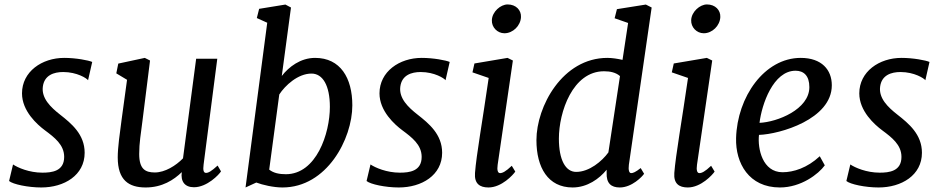

<svg xmlns="http://www.w3.org/2000/svg" viewBox="-20 -826 4197 856"><path d="M20.5 -19C37.6 -4.4 105 9.8 164.1 9.8C266.1 9.8 357.4 -44.4 357.4 -145C357.4 -227.1 298.3 -275.4 248 -314.9C205.6 -348.1 164.6 -387.7 170.9 -439C177.2 -491.2 220.7 -504.9 261.7 -504.9C323.2 -504.9 367.2 -476.6 372.6 -468.3L391.1 -549.8C375 -557.1 318.4 -567.9 266.1 -567.9C167 -567.9 78.1 -506.8 78.1 -409.7C78.1 -330.6 146 -270.5 180.2 -245.1C222.7 -213.4 266.1 -180.7 266.1 -126.5C266.1 -62 210.4 -56.2 168.9 -56.2C109.9 -56.2 59.1 -78.6 38.1 -92.8Z M504.9 -124.5C504.9 -22.5 554.2 9.8 629.4 9.8C703.1 9.8 754.9 -23.9 790.5 -58.6C784.7 -17.6 803.2 8.8 844.7 8.8C903.3 8.8 957 -47.9 965.3 -62L950.2 -87.9C921.4 -61.5 908.7 -55.2 898.4 -55.2C887.7 -55.2 884.3 -66.9 887.7 -92.3L948.7 -564H854.5L795.9 -120.1C764.2 -87.4 715.3 -57.1 670.4 -57.1C627.9 -57.1 600.6 -71.8 600.6 -139.6C600.6 -189 607.9 -228.5 615.2 -287.6L648.9 -556.2L625.5 -567.9L507.3 -542.5L498.5 -499L546.4 -470.2L522 -291.5C514.2 -233.4 504.9 -167.5 504.9 -124.5Z M1074.7 9.8 1122.6 -12.2C1150.9 -1.5 1199.2 9.8 1239.3 9.8C1437 9.8 1550.8 -206.5 1550.8 -356.4C1550.8 -478.5 1497.6 -567.9 1384.8 -567.9C1319.8 -567.9 1267.6 -527.8 1236.3 -487.3L1277.3 -792.5L1252.4 -805.7L1135.3 -786.6L1125 -745.6L1171.4 -724.6ZM1180.2 -69.8 1225.1 -404.8C1251 -444.8 1308.1 -498 1368.7 -498C1418.9 -498 1450.7 -444.8 1450.7 -349.6C1450.7 -231 1390.6 -49.3 1254.4 -49.3C1225.6 -49.3 1199.7 -54.2 1180.2 -69.8Z M1614.3 -19C1631.3 -4.4 1698.7 9.8 1757.8 9.8C1859.9 9.8 1951.2 -44.4 1951.2 -145C1951.2 -227.1 1892.1 -275.4 1841.8 -314.9C1799.3 -348.1 1758.3 -387.7 1764.6 -439C1771 -491.2 1814.5 -504.9 1855.5 -504.9C1917 -504.9 1960.9 -476.6 1966.3 -468.3L1984.9 -549.8C1968.8 -557.1 1912.1 -567.9 1859.9 -567.9C1760.7 -567.9 1671.9 -506.8 1671.9 -409.7C1671.9 -330.6 1739.7 -270.5 1773.9 -245.1C1816.4 -213.4 1859.9 -180.7 1859.9 -126.5C1859.9 -62 1804.2 -56.2 1762.7 -56.2C1703.6 -56.2 1652.8 -78.6 1631.8 -92.8Z M2229 -677.7C2267.1 -677.7 2301.3 -711.9 2302.7 -750C2304.2 -780.3 2280.8 -806.2 2243.2 -806.2C2211.9 -806.2 2174.3 -773.9 2172.9 -736.3C2171.4 -704.6 2197.3 -677.7 2229 -677.7ZM2097.7 -54.7C2094.2 -7.3 2118.7 9.8 2157.7 9.8C2216.8 9.8 2268.1 -46.9 2277.3 -61L2261.7 -86.9C2233.9 -60.5 2219.7 -54.2 2209.5 -54.2C2199.2 -54.2 2195.3 -67.4 2198.7 -91.3L2266.6 -556.2L2242.7 -567.9L2095.2 -543L2086.4 -503.4L2158.7 -478.5C2131.8 -291 2103.5 -133.3 2097.7 -54.7Z M2532.7 9.8C2598.6 9.8 2652.3 -29.3 2684.6 -69.3V-56.2C2682.6 -8.8 2704.6 9.8 2743.2 9.8C2797.4 9.8 2843.8 -39.1 2851.6 -51.3L2836.4 -76.7C2813.5 -58.6 2802.2 -54.2 2793.9 -54.2C2784.7 -54.2 2780.8 -67.9 2783.7 -91.3L2885.3 -792.5L2859.4 -805.7L2730.5 -785.2L2720.2 -744.6L2780.3 -723.6L2755.4 -559.1C2733.4 -564 2709.5 -567.9 2688 -567.9C2487.3 -567.9 2371.6 -351.1 2371.6 -201.2C2371.6 -79.1 2423.3 9.8 2532.7 9.8ZM2548.8 -59.6C2501.5 -59.6 2471.7 -112.8 2471.7 -208C2471.7 -326.7 2533.2 -508.3 2672.9 -508.3C2700.7 -508.3 2725.6 -502.9 2744.1 -486.8L2692.4 -146.5C2664.1 -107.4 2607.4 -59.6 2548.8 -59.6Z M3117.7 -677.7C3155.8 -677.7 3189.9 -711.9 3191.4 -750C3192.9 -780.3 3169.4 -806.2 3131.8 -806.2C3100.6 -806.2 3063 -773.9 3061.5 -736.3C3060.1 -704.6 3085.9 -677.7 3117.7 -677.7ZM2986.3 -54.7C2982.9 -7.3 3007.3 9.8 3046.4 9.8C3105.5 9.8 3156.7 -46.9 3166 -61L3150.4 -86.9C3122.6 -60.5 3108.4 -54.2 3098.1 -54.2C3087.9 -54.2 3084 -67.4 3087.4 -91.3L3155.3 -556.2L3131.3 -567.9L2983.9 -543L2975.1 -503.4L3047.4 -478.5C3020.5 -291 2992.2 -133.3 2986.3 -54.7Z M3261.7 -210C3258.8 -98.6 3318.8 9.8 3457 9.8C3551.8 9.8 3629.4 -50.3 3657.2 -88.9L3634.8 -129.4C3578.6 -77.1 3517.6 -58.1 3468.8 -58.1C3379.9 -58.1 3356.9 -162.6 3363.8 -224.6C3456.5 -227.5 3688.5 -294.4 3688.5 -445.8C3688.5 -514.6 3643.6 -567.9 3549.8 -567.9C3388.2 -567.9 3266.6 -394 3261.7 -210ZM3366.2 -278.3C3376 -360.4 3427.2 -510.7 3526.9 -510.7C3563 -510.7 3588.4 -488.8 3588.4 -437.5C3588.4 -338.4 3445.3 -281.7 3366.2 -278.3Z M3753.4 -19C3770.5 -4.4 3837.9 9.8 3897 9.8C3999 9.8 4090.3 -44.4 4090.3 -145C4090.3 -227.1 4031.2 -275.4 3981 -314.9C3938.5 -348.1 3897.5 -387.7 3903.8 -439C3910.2 -491.2 3953.6 -504.9 3994.6 -504.9C4056.2 -504.9 4100.1 -476.6 4105.5 -468.3L4124 -549.8C4107.9 -557.1 4051.3 -567.9 3999 -567.9C3899.9 -567.9 3811 -506.8 3811 -409.7C3811 -330.6 3878.9 -270.5 3913.1 -245.1C3955.6 -213.4 3999 -180.7 3999 -126.5C3999 -62 3943.4 -56.2 3901.9 -56.2C3842.8 -56.2 3792 -78.6 3771 -92.8Z"/></svg>

Font: Merriweather
Style: Italic
Weight: 400
Italic angle: -7.5°
Designer: Eben Sorkin
Foundry: Eben Sorkin
Version: Version 1.001